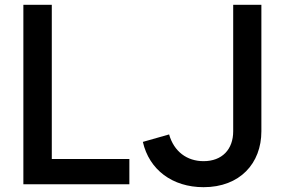

<svg xmlns="http://www.w3.org/2000/svg" viewBox="-20 -765 1174 797"><path d="M77 0H517V-105H195V-745H77ZM573 -176C599 -61 695 12 825 12C976 12 1065 -87 1065 -220V-745H948V-220C948 -145 902 -96 825 -96C756 -96 702 -136 682 -207Z"/></svg>

Font: Mluvka SemiBold
Style: Regular
Weight: 600
Designer: Modified by Jiří Krblich, Original typeface by Gumpita Rahayu
Foundry: Gumpita Rahayu & Jiří Krblich
Version: Version 2.000;Glyphs 3.1.1 (3134)